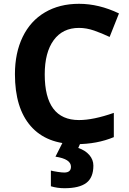

<svg xmlns="http://www.w3.org/2000/svg" viewBox="-20 -744 677 1004"><path d="M393.1 -598.1Q307.6 -598.1 260.7 -533.9Q213.9 -469.7 213.9 -355Q213.9 -116.2 393.1 -116.2Q468.3 -116.2 575.2 -153.8V-26.9Q487.3 9.8 378.9 9.8Q223.1 9.8 140.6 -84.7Q58.1 -179.2 58.1 -356Q58.1 -467.3 98.6 -551Q139.2 -634.8 215.1 -679.4Q291 -724.1 393.1 -724.1Q497.1 -724.1 602.1 -673.8L553.2 -550.8Q513.2 -569.8 472.7 -584Q432.1 -598.1 393.1 -598.1ZM468.3 122.1Q468.3 184.6 431.4 212.4Q394.5 240.2 317.4 240.2Q279.3 240.2 246.1 230V147.9Q259.3 151.4 281.5 154.8Q303.7 158.2 315.9 158.2Q351.1 158.2 351.1 127.9Q351.1 87.4 270 75.2L308.1 0H402.3L389.2 29.8Q425.3 41.5 446.8 66.2Q468.3 90.8 468.3 122.1Z"/></svg>

Font: CAA NEO Sans
Style: Bold
Weight: 700
Version: Version 1.10